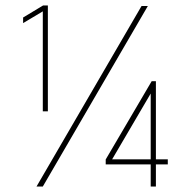

<svg xmlns="http://www.w3.org/2000/svg" viewBox="-20 -682 696 702"><path d="M136.5 -640.5 64.5 -597.5V-618L137.5 -662H155V-275H136.5ZM550 -385V-99.5H593.5V-81H550V0H531V-81H366.5V-99L534.5 -385ZM531 -99.5V-340L390 -99.5ZM497.5 -660H520.5L136.5 0H113.5Z"/></svg>

Font: League Spartan Thin Thin
Style: Regular
Weight: 250
Version: Version 2.002